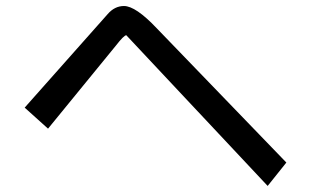

<svg xmlns="http://www.w3.org/2000/svg" viewBox="-20 -649 1040 642"><path d="M937.5 -105.5 875 -27.3 402.3 -531.2Q394.5 -531.2 367.2 -496.1L140.6 -218.8L62.5 -289.1L339.8 -601.6Q363.3 -628.9 394.5 -628.9Q433.6 -628.9 503.9 -554.7Z"/></svg>

Font: WenQuanYi Micro Hei
Style: Regular
Weight: 400
Foundry: Ascender Corporation
Version: Version 0.2.0-beta